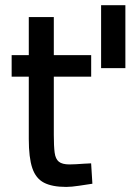

<svg xmlns="http://www.w3.org/2000/svg" viewBox="-20 -714 507 745"><path d="M372.3 -449.7V-693.7H466.5V-449.7ZM236.9 11.3Q182.5 11.3 150.7 -5.1Q118.9 -21.5 105.3 -61.9Q91.7 -102.3 91.7 -174.3V-416.5H25.2V-500H91.7V-647.9H188.8V-500H333.8V-416.5H188.8V-190.3Q188.8 -147.1 192 -122.1Q195.2 -97.2 208.3 -86.6Q221.4 -76 249.4 -76Q259.4 -76 274.7 -76.8Q290 -77.7 305.9 -78.8Q321.8 -79.8 333.6 -80.2L338.5 -1.1Q316.9 2.1 286.9 6.7Q256.9 11.3 236.9 11.3Z"/></svg>

Font: TitilliumWeb ExtraLight
Style: Regular
Weight: 400
Designer: Mohamed Gaber, Accademia di Belle Arti di Urbino and others
Foundry: Kief Type Foundry, Accademia di Belle Arti di Urbino and others
Version: Version 3.000; ttfautohint (v1.8.2)